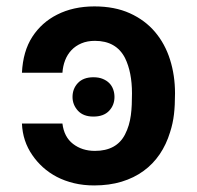

<svg xmlns="http://www.w3.org/2000/svg" viewBox="-20 -558 603 588"><path d="M268.5 9.9Q235.4 9.9 206.7 3Q177.9 -3.9 154.1 -16.3Q130.3 -28.8 111.5 -45.8Q92.7 -62.9 79.2 -82.7Q49.4 -125.4 47.2 -179.7H171.2Q176.1 -138.5 203.8 -117.2Q231.5 -95.9 270.6 -95.9Q337 -95.9 362.9 -146.3Q370 -160.2 374.3 -174.7Q378.6 -189.3 380.7 -204.9Q382.8 -220.5 383.5 -237.2Q384.2 -253.9 384.2 -272Q384.2 -337 362.9 -380.3Q335.9 -432.9 270.6 -432.9Q247.2 -432.9 229.2 -425.2Q211.3 -417.6 198.9 -404.5Q186.4 -391.3 179.5 -373.6Q172.6 -355.8 171.2 -335.2H47.2Q50.4 -401.3 79 -445.3Q107.6 -489.3 154.8 -513.1Q204.5 -538.4 269.2 -538.4Q331.3 -538.4 377.7 -517.4Q424 -496.4 454.7 -460.2Q485.4 -424 500.7 -375.5Q516 -327.1 516 -272Q516 -235.1 512.8 -208.1Q509.6 -180 500.7 -152.7Q489.3 -115.4 468.9 -85.4Q448.5 -55.4 419.4 -34.3Q390.3 -13.1 352.5 -1.6Q314.6 9.9 268.5 9.9ZM266 -201Q235.4 -201 218.8 -218.8Q202.1 -237.2 202.1 -261Q202.1 -286.2 218.4 -303.6Q235.1 -321.4 266 -321.4Q282.7 -321.4 294.7 -316.4Q306.8 -311.4 314.8 -303.3Q322.8 -295.1 326.7 -284.1Q330.6 -273.1 330.6 -261Q330.6 -236.2 314.3 -218.8Q297.6 -201 266 -201Z"/></svg>

Font: Linik Sans SemiBold
Style: Regular
Weight: 600
Designer: Fonts by Rasmus Andersson / Changes by Cristiano Sobral with parts from Marc Monis
Foundry: rsms
Version: Version 3.020; ttfautohint (v1.6)